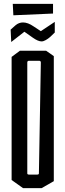

<svg xmlns="http://www.w3.org/2000/svg" viewBox="-20 -972 338 992"><path d="M40 -42V-678L83 -710H218L258 -682V-36L195 0H99ZM172 -70Q181 -70 181 -76L191 -649Q191 -658 182 -658H130Q121 -658 121 -649V-76Q121 -70 130 -70ZM35 -819 61 -842Q78 -856 99 -856Q124 -856 153 -836L191 -811L263 -859V-804L239 -781Q229 -772 216.5 -765Q204 -758 195 -758Q177 -758 150 -777L106 -808L38 -755ZM46 -952H254V-902L49 -893Z"/></svg>

Font: Bahianita
Style: Regular
Weight: 400
Designer: Pablo Cosgaya & Dani Raskovsky
Foundry: Pablo Cosgaya & Dani Raskovsky
Version: Version 1.008